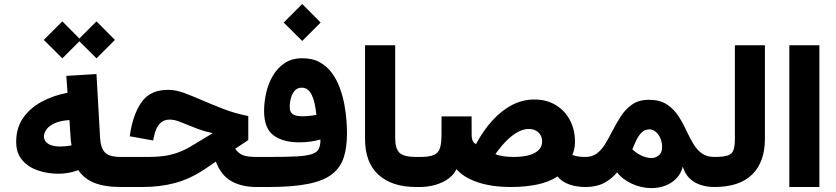

<svg xmlns="http://www.w3.org/2000/svg" viewBox="-20 -936 4183 961"><path d="M370.1 -736.3 462.9 -644 555.2 -736.3 462.9 -829.1ZM199.2 -736.3 292 -644 384.3 -736.3 292 -829.1ZM317.9 -471.7Q247.6 -458.5 189.2 -427.2Q130.9 -396 95.9 -345.9Q61 -295.9 61 -225.6Q61 -169.9 91.1 -134.8Q121.1 -99.6 169.4 -83Q217.8 -66.4 272.5 -66.4Q297.9 -66.4 323.2 -71Q348.6 -75.7 372.1 -84.5Q399.4 -42.5 451.2 -21.2Q502.9 0 586.4 0H586.9V-150.4H586.4Q525.9 -150.4 504.9 -173.3Q483.9 -196.3 481 -245.1L462.9 -565.4L312 -556.2ZM327.6 -335 334 -237.3Q335 -228 335.9 -221.9Q336.9 -215.8 338.4 -209Q327.1 -206.1 311.5 -204.3Q295.9 -202.6 284.2 -202.6Q240.7 -202.6 220.2 -217Q199.7 -231.4 199.7 -252Q199.7 -269.5 212.2 -287.6Q224.6 -305.7 252.7 -318.8Q280.8 -332 327.6 -335Z M821.3 -486.3Q736.3 -486.3 693.6 -431.4Q650.9 -376.5 633.3 -278.8L629.4 -253.9L746.6 -232.9L750.5 -252.4Q759.3 -294.9 778.8 -316.2Q798.3 -337.4 828.1 -337.4Q849.6 -337.4 870.8 -329.8Q892.1 -322.3 917.5 -311.5Q943.4 -300.8 974.4 -289.3Q1005.4 -277.8 1044.9 -269.5L936.5 -204.1Q900.9 -183.1 867.4 -171.4Q834 -159.7 798.8 -155Q763.7 -150.4 721.7 -150.4H586.9Q576.7 -150.4 571.5 -135.3Q566.4 -120.1 566.4 -75.2Q566.4 -30.8 571.5 -15.4Q576.7 0 586.9 0H692.9Q781.2 0 855.7 -20Q930.2 -40 1002 -87.4L1060.5 -127Q1086.4 -58.1 1138.2 -29.1Q1189.9 0 1265.1 0H1277.8V-150.4H1265.6Q1219.2 -150.4 1196.8 -158.9Q1174.3 -167.5 1157.2 -191.4L1222.7 -234.9V-355Q1153.3 -369.1 1096.4 -391.4Q1039.6 -413.6 990.7 -434.6Q941.9 -456.1 900.4 -471.2Q858.9 -486.3 821.3 -486.3Z M1399.9 -823.2 1492.7 -731 1585 -823.2 1492.7 -916ZM1563.5 -360.8Q1550.3 -358.4 1531.7 -356.2Q1513.2 -354 1494.1 -354Q1460.4 -354 1445.3 -364.5Q1430.2 -375 1430.2 -399.9Q1430.2 -425.3 1436.8 -447.5Q1443.4 -469.7 1456.5 -483.4Q1469.7 -497.1 1490.2 -497.1Q1507.3 -497.1 1519.8 -487.5Q1532.2 -478 1540.8 -460.2Q1549.3 -442.4 1554.9 -417.2Q1560.5 -392.1 1563.5 -360.8ZM1277.3 -150.4Q1267.6 -150.4 1262.2 -135.3Q1256.8 -120.1 1256.8 -75.2Q1256.8 -30.3 1262 -15.1Q1267.1 0 1277.3 0H1325.2Q1446.8 0 1523.7 -15.9Q1600.6 -31.7 1642.6 -64.7Q1684.6 -97.7 1700.7 -148.4Q1716.8 -199.2 1716.8 -268.6Q1716.8 -293 1714.4 -329.8Q1711.9 -366.7 1704.3 -409.2Q1696.8 -451.7 1681.9 -493.2Q1667 -534.7 1642.6 -568.8Q1618.2 -603 1581.5 -623.8Q1544.9 -644.5 1493.7 -644.5Q1440.9 -644.5 1404.3 -619.9Q1367.7 -595.2 1345 -555.7Q1322.3 -516.1 1312 -470Q1301.8 -423.8 1301.8 -380.9Q1301.8 -293 1349.4 -258.3Q1397 -223.6 1476.6 -223.6Q1505.4 -223.6 1532 -227.1Q1558.6 -230.5 1584 -237.8Q1584 -208.5 1575.4 -190.9Q1566.9 -173.3 1540.8 -164.6Q1514.6 -155.8 1461.9 -153.1Q1409.2 -150.4 1320.3 -150.4Z M1807.1 -709.5V-241.2Q1807.1 -121.6 1874.8 -60.8Q1942.4 0 2063 0V-150.4Q2001 -150.4 1979.5 -171.4Q1958 -192.4 1958 -244.1V-709.5Z M2189.9 -353.5V-265.1Q2189.9 -220.2 2182.4 -195.3Q2174.8 -170.4 2151.6 -160.4Q2128.4 -150.4 2081.5 -150.4H2063Q2052.7 -150.4 2047.6 -135.3Q2042.5 -120.1 2042.5 -75.2Q2042.5 -30.3 2047.6 -15.1Q2052.7 0 2063 0H2081.5Q2121.6 0 2158.9 -10.7Q2196.3 -21.5 2224.4 -41.7Q2252.4 -62 2264.6 -89.8Q2299.3 -48.3 2369.9 -24.2Q2440.4 0 2537.6 0Q2607.4 0 2667.5 -12.2Q2727.5 -24.4 2770.5 -52.7Q2793 -25.4 2829.6 -12.7Q2866.2 0 2909.7 0H2910.2V-150.4H2909.7Q2890.1 -150.4 2874.5 -152.8Q2858.9 -155.3 2844.7 -160.2Q2851.1 -174.3 2854.5 -190.9Q2857.9 -207.5 2857.9 -226.6Q2857.9 -286.1 2833 -334Q2808.1 -381.8 2762.2 -409.9Q2716.3 -438 2653.8 -438Q2596.7 -438 2544.2 -411.1Q2491.7 -384.3 2445.6 -334Q2399.4 -283.7 2361.8 -213.9Q2356 -217.8 2351.6 -222.4Q2347.2 -227.1 2344.5 -234.9Q2341.8 -242.7 2340.8 -255.9L2340.3 -353.5ZM2626 -290.5Q2656.2 -290.5 2674.8 -273.2Q2693.4 -255.9 2693.4 -228.5Q2693.4 -207.5 2682.4 -192.6Q2671.4 -177.7 2652.1 -168.5Q2632.8 -159.2 2607.2 -154.8Q2581.5 -150.4 2552.7 -150.4Q2525.9 -150.4 2502 -153.6Q2478 -156.7 2459.5 -164.6Q2491.2 -209 2520.5 -236.8Q2549.8 -264.6 2576.4 -277.6Q2603 -290.5 2626 -290.5Z M3145 -188.5 3152.8 -207Q3165.5 -239.3 3178.2 -257.1Q3190.9 -274.9 3203.9 -281.7Q3216.8 -288.6 3231 -288.6Q3246.6 -288.6 3261 -277.1Q3275.4 -265.6 3284.7 -245.4Q3293.9 -225.1 3293.9 -198.7Q3293.9 -170.9 3277.1 -158Q3260.3 -145 3241.2 -145Q3218.8 -145 3193.4 -156Q3168 -167 3145 -188.5ZM2910.2 -150.4Q2899.9 -150.4 2894.8 -135.3Q2889.6 -120.1 2889.6 -75.2Q2889.6 -30.3 2894.8 -15.1Q2899.9 0 2910.2 0Q2964.4 0 3002.2 -19.5Q3040 -39.1 3068.8 -73.2Q3096.2 -37.6 3143.3 -16.1Q3190.4 5.4 3240.7 5.4Q3298.3 5.4 3341.6 -23.2Q3384.8 -51.8 3397.5 -102.1Q3408.2 -65.9 3431.6 -43.2Q3455.1 -20.5 3487.3 -10.3Q3519.5 0 3555.7 0H3556.2V-150.4H3555.7Q3517.1 -150.4 3491.9 -168.9Q3466.8 -187.5 3449.5 -217.3Q3432.1 -247.1 3416 -281.2Q3398.4 -319.8 3375.5 -355.2Q3352.5 -390.6 3317.6 -413.6Q3282.7 -436.5 3228.5 -436.5Q3177.7 -436.5 3144.3 -413.3Q3110.8 -390.1 3087.4 -353.8Q3064 -317.4 3043.5 -277.3Q3026.9 -244.6 3009.3 -215.6Q2991.7 -186.5 2968 -168.5Q2944.3 -150.4 2910.2 -150.4Z M3556.2 -150.4Q3546.4 -150.4 3540.8 -135.3Q3535.2 -120.1 3535.2 -75.2Q3535.2 -30.8 3540.8 -15.4Q3546.4 0 3556.2 0Q3680.7 0 3744.6 -62.5Q3808.6 -125 3808.6 -242.2V-709.5H3658.2V-242.2Q3658.2 -205.1 3651.4 -185.3Q3644.5 -165.5 3622.8 -158Q3601.1 -150.4 3556.2 -150.4Z M4081.1 0V-709.5H3930.7V0Z"/></svg>

Font: Estedad-FD-VF Thin
Style: Regular
Weight: 100
Designer: Amin Abedi
Version: Version 5.0